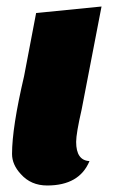

<svg xmlns="http://www.w3.org/2000/svg" viewBox="-20 -550 363 590"><path d="M255 -55Q224 20 125 20Q75 20 44 -15Q17 -44 17 -77Q17 -158 54 -316L91 -510L292 -530L231 -214Q214 -140 214 -114Q214 -57 255 -55Z"/></svg>

Font: Sansita One
Style: Regular
Weight: 400
Designer: Pablo Cosgaya
Foundry: Omnibus-Type
Version: Version 1.001